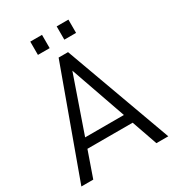

<svg xmlns="http://www.w3.org/2000/svg" viewBox="-200 -962 978 1077"><g transform="rotate(-30 288.5 -423.5)"><path d="M435 -166H142L84 0H7L258 -690H319L570 0H493ZM414 -228 288 -588 163 -228ZM165 -847H241V-761H165ZM336 -847H412V-761H336Z"/></g></svg>

Font: D-DIN
Style: Regular
Weight: 400
Designer: Charles Nix
Foundry: Datto Inc.
Version: Version 1.00